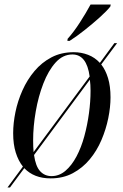

<svg xmlns="http://www.w3.org/2000/svg" viewBox="-20 -776 541 846"><path d="M13 50 81 -42Q61 -67 49.5 -103.5Q38 -140 38 -189Q38 -233 48 -282Q58 -331 79 -378Q100 -425 132 -463Q164 -501 207 -523.5Q250 -546 305 -546Q338 -546 368 -534.5Q398 -523 420 -499L484 -586H496L426 -492Q445 -468 456 -432Q467 -396 467 -347Q467 -304 457 -255Q447 -206 427 -159Q407 -112 375.5 -74Q344 -36 301 -13Q258 10 203 10Q130 10 87 -35L24 50ZM126 -157Q126 -129 128 -106L375 -439Q362 -536 299 -536Q257 -536 225 -500.5Q193 -465 171 -408Q149 -351 137.5 -285Q126 -219 126 -157ZM207 0Q241 0 268.5 -23.5Q296 -47 317 -86.5Q338 -126 351.5 -175.5Q365 -225 372 -277Q379 -329 379 -376Q379 -403 376 -425L130 -93Q137 -43 157 -21.5Q177 0 207 0ZM278 -605Q305 -635 332 -677Q359 -719 379 -756H468L466 -747Q451 -728 420 -700Q389 -672 353 -643.5Q317 -615 287 -596H277Z"/></svg>

Font: Noto Serif Display Condensed
Style: Italic
Weight: 400
Width: 3
Italic angle: -12°
Designer: Monotype Design Team
Foundry: Monotype Imaging Inc.
Version: Version 2.009